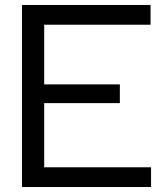

<svg xmlns="http://www.w3.org/2000/svg" viewBox="-20 -749 664 769"><path d="M68 0V-729H583V-650H157V-79H585V0ZM142 -336V-411H460V-336Z"/></svg>

Font: Hubot Sans Condensed ExtraLight
Style: Regular
Weight: 400
Version: Version 2.000